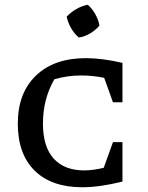

<svg xmlns="http://www.w3.org/2000/svg" viewBox="-20 -781 623 809"><path d="M327 8Q197 8 126 -62Q55 -132 55 -260Q55 -389 131.5 -462.5Q208 -536 342 -536Q375 -536 414.5 -531Q454 -526 496 -516V-350H456L419 -453Q395 -458 370.5 -460.5Q346 -463 321 -463Q264 -463 209 -447Q185 -405 173 -359Q161 -313 161 -260Q161 -163 206 -113Q251 -63 335 -63Q372 -63 417 -74L456 -182H496V-16Q400 8 327 8ZM350 -761Q369 -744 382 -720.5Q395 -697 399 -673Q383 -654 359.5 -640Q336 -626 312 -623Q293 -639 279.5 -662.5Q266 -686 261 -711Q278 -729 301 -742.5Q324 -756 350 -761Z"/></svg>

Font: Piazzolla SC Medium
Style: Regular
Weight: 500
Designer: Juan Pablo del Peral
Foundry: Huerta Tipografica
Version: Version 1.330